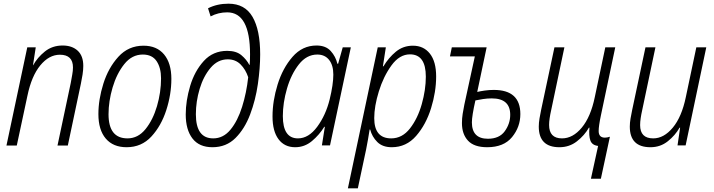

<svg xmlns="http://www.w3.org/2000/svg" viewBox="-20 -789 3874 1042"><path d="M71 1 129 -270Q151 -376 198.5 -434Q246 -492 305 -492Q376 -492 376 -423Q376 -405 372 -383.5Q368 -362 364 -339L292 1H348L419 -335Q424 -358 428 -384Q432 -410 432 -431Q432 -486 401.5 -514Q371 -542 320 -542Q264 -542 223.5 -509.5Q183 -477 160 -435H159L174 -532H128L15 1Z M910 -361Q910 -446 870.5 -493.5Q831 -541 759 -541Q677 -541 622.5 -481Q568 -421 541 -335Q514 -249 514 -170Q514 -84 554 -37Q594 10 667 10Q748 10 801.5 -48Q855 -106 882.5 -191.5Q910 -277 910 -361ZM569 -169Q569 -239 591 -314Q613 -389 654.5 -441Q696 -493 755 -493Q806 -493 830 -457Q854 -421 854 -364Q854 -288 832 -213Q810 -138 769.5 -88Q729 -38 672 -38Q569 -38 569 -169Z M1392 -494Q1392 -626 1350.5 -697.5Q1309 -769 1220 -769Q1158 -769 1109 -744L1123 -700Q1165 -722 1213 -722Q1337 -722 1337 -494Q1337 -460 1335 -437H1333Q1318 -466 1290 -489.5Q1262 -513 1213 -513Q1136 -513 1086 -458Q1036 -403 1012 -322.5Q988 -242 988 -168Q988 -85 1024.5 -37.5Q1061 10 1133 10Q1208 10 1258 -40Q1308 -90 1337.5 -168Q1367 -246 1379.5 -333Q1392 -420 1392 -494ZM1043 -169Q1043 -238 1063.5 -306.5Q1084 -375 1123 -421Q1162 -467 1216 -467Q1258 -467 1285.5 -439.5Q1313 -412 1327 -370Q1318 -286 1294 -209.5Q1270 -133 1231 -85.5Q1192 -38 1137 -38Q1043 -38 1043 -169Z M1515 -159Q1515 -231 1537.5 -308.5Q1560 -386 1602 -439.5Q1644 -493 1702 -493Q1743 -493 1766 -464Q1789 -435 1789 -384Q1789 -331 1769 -249Q1748 -164 1701.5 -101Q1655 -38 1597 -38Q1515 -38 1515 -159ZM1740 -101H1743L1727 0H1771L1884 -532H1840L1815 -443H1811Q1802 -482 1775 -512Q1748 -542 1698 -542Q1621 -542 1567.5 -480.5Q1514 -419 1486.5 -330Q1459 -241 1459 -157Q1459 -77 1491.5 -33.5Q1524 10 1582 10Q1633 10 1673 -23.5Q1713 -57 1740 -101Z M2011 -148Q2011 -212 2036 -293Q2061 -374 2104.5 -434Q2148 -494 2205 -494Q2291 -494 2291 -373Q2291 -302 2269 -224Q2247 -146 2205 -92Q2163 -38 2103 -38Q2011 -38 2011 -148ZM1922 233 1967 22Q1972 -2 1977 -31.5Q1982 -61 1986 -86H1989Q1999 -47 2027.5 -18.5Q2056 10 2106 10Q2185 10 2238.5 -51.5Q2292 -113 2319.5 -202Q2347 -291 2347 -374Q2347 -455 2313 -498Q2279 -541 2221 -541Q2168 -541 2128.5 -508.5Q2089 -476 2061 -429H2058L2074 -532H2030L1868 233Z M2804 -170Q2804 -301 2660 -301Q2635 -301 2610.5 -297.5Q2586 -294 2570 -290L2621 -532H2432L2422 -483H2557L2500 -221Q2495 -197 2491 -171.5Q2487 -146 2487 -121Q2487 -61 2520 -25.5Q2553 10 2624 10Q2714 10 2759 -45Q2804 -100 2804 -170ZM2541 -125Q2541 -159 2560 -244Q2579 -248 2602 -251.5Q2625 -255 2649 -255Q2749 -255 2749 -166Q2749 -118 2719.5 -77Q2690 -36 2628 -36Q2541 -36 2541 -125Z M3241 181 3290 -47Q3275 -42 3263 -42Q3229 -42 3229 -78Q3229 -105 3241 -162L3319 -532H3265L3208 -262Q3186 -155 3137.5 -96.5Q3089 -38 3030 -38Q2960 -38 2960 -111Q2960 -127 2963 -147.5Q2966 -168 2971 -190L3043 -532H2989L2917 -194Q2912 -171 2908 -146.5Q2904 -122 2904 -102Q2904 10 3016 10Q3070 10 3111 -22Q3152 -54 3176 -96H3179Q3175 -52 3184 -26.5Q3193 -1 3226 3L3187 181Z M3668 -96H3671L3657 0H3701L3813 -532H3759L3702 -262Q3680 -155 3631.5 -96.5Q3583 -38 3525 -38Q3454 -38 3454 -110Q3454 -127 3457 -147.5Q3460 -168 3465 -190L3537 -532H3483L3411 -193Q3406 -170 3402 -146Q3398 -122 3398 -102Q3398 10 3510 10Q3564 10 3604.5 -22.5Q3645 -55 3668 -96Z"/></svg>

Font: Noto Sans UI SemiCondensed Light
Style: Italic
Weight: 300
Width: 4
Designer: Monotype Design Team
Foundry: Monotype Imaging Inc.
Version: 1.001